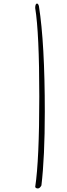

<svg xmlns="http://www.w3.org/2000/svg" viewBox="-20 -926 379 1080"><path d="M189 -906Q196 -904 199 -891Q232 -681 232 -297Q232 -43 213 117Q204 134 193 134Q182 134 178 126Q201 -26 201 -383Q201 -740 178 -881Q178 -906 189 -906Z"/></svg>

Font: Mrs Saint Delafield
Style: Regular
Weight: 400
Designer: Alejandro Paul
Foundry: Alejandro Paul
Version: Version 1.000